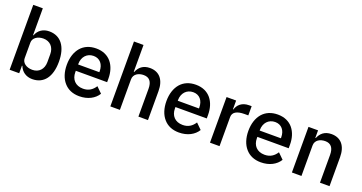

<svg xmlns="http://www.w3.org/2000/svg" viewBox="-40 -1392 3877 2057"><g transform="rotate(20 1899.0 -364.0)"><path d="M78 -740H187V-434H192C215 -497 269 -532 338 -532C470 -532 545 -432 545 -260C545 -88 470 12 338 12C269 12 215 -25 192 -86H187V0H78ZM305 -82C381 -82 430 -135 430 -215V-305C430 -385 381 -438 305 -438C238 -438 187 -402 187 -349V-171C187 -118 238 -82 305 -82Z M874 12C799 12 740 -14 699 -62C658 -109 635 -177 635 -260C635 -343 658 -411 699 -459C740 -506 799 -532 874 -532C950 -532 1008 -504 1047 -457C1086 -409 1105 -345 1105 -273V-232H748V-215C748 -135 797 -78 885 -78C949 -78 991 -108 1022 -156L1086 -93C1047 -29 971 12 874 12ZM874 -447C837 -447 805 -433 783 -409C761 -385 748 -351 748 -311V-304H990V-314C990 -394 946 -447 874 -447Z M1226 -740H1335V-434H1340C1363 -490 1406 -532 1486 -532C1593 -532 1655 -459 1655 -330V0H1546V-317C1546 -398 1513 -438 1448 -438C1420 -438 1391 -431 1370 -416C1349 -401 1335 -378 1335 -349V0H1226Z M2010 12C1935 12 1876 -14 1835 -62C1794 -109 1771 -177 1771 -260C1771 -343 1794 -411 1835 -459C1876 -506 1935 -532 2010 -532C2086 -532 2144 -504 2183 -457C2222 -409 2241 -345 2241 -273V-232H1884V-215C1884 -135 1933 -78 2021 -78C2085 -78 2127 -108 2158 -156L2222 -93C2183 -29 2107 12 2010 12ZM2010 -447C1973 -447 1941 -433 1919 -409C1897 -385 1884 -351 1884 -311V-304H2126V-314C2126 -394 2082 -447 2010 -447Z M2362 0V-520H2471V-420H2476C2491 -473 2536 -520 2619 -520H2648V-415H2605C2518 -415 2471 -387 2471 -332V0Z M2944 12C2869 12 2810 -14 2769 -62C2728 -109 2705 -177 2705 -260C2705 -343 2728 -411 2769 -459C2810 -506 2869 -532 2944 -532C3020 -532 3078 -504 3117 -457C3156 -409 3175 -345 3175 -273V-232H2818V-215C2818 -135 2867 -78 2955 -78C3019 -78 3061 -108 3092 -156L3156 -93C3117 -29 3041 12 2944 12ZM2944 -447C2907 -447 2875 -433 2853 -409C2831 -385 2818 -351 2818 -311V-304H3060V-314C3060 -394 3016 -447 2944 -447Z M3296 0V-520H3405V-434H3410C3433 -490 3476 -532 3556 -532C3663 -532 3725 -459 3725 -330V0H3616V-316C3616 -397 3583 -438 3518 -438C3490 -438 3461 -431 3440 -416C3419 -401 3405 -379 3405 -348V0Z"/></g></svg>

Font: Plexus Sans Medium
Style: Regular
Weight: 500
Version: Version 2.001;PS 002.001;hotconv 1.0.70;makeotf.lib2.5.58329